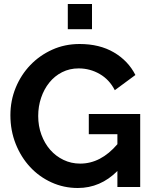

<svg xmlns="http://www.w3.org/2000/svg" viewBox="-20 -935 765 960"><path d="M567 -80Q482 5 369 5Q299 5 237.5 -23Q176 -51 130.5 -100Q85 -149 58.5 -215.5Q32 -282 32 -359Q32 -432 58.5 -496.5Q85 -561 131.5 -609.5Q178 -658 241 -686.5Q304 -715 378 -715Q478 -715 549.5 -673Q621 -631 657 -560L554 -484Q527 -537 478.5 -565Q430 -593 373 -593Q328 -593 290.5 -574Q253 -555 226.5 -522Q200 -489 185.5 -446Q171 -403 171 -355Q171 -305 187 -261.5Q203 -218 231 -186Q259 -154 297.5 -135.5Q336 -117 381 -117Q484 -117 567 -214V-264H424V-365H681V0H567ZM319 -789V-915H440V-789Z"/></svg>

Font: Oxford Sans
Style: Bold
Weight: 700
Designer: Matt McInerney, Pablo Impallari, Rodrigo Fuenzalida
Foundry: Matt McInerney, Pablo Impallari, Rodrigo Fuenzalida
Version: Version 3.000g; ttfautohint (v1.5) -l 8 -r 28 -G 28 -x 14 -D